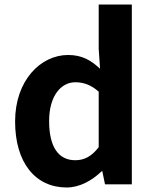

<svg xmlns="http://www.w3.org/2000/svg" viewBox="-20 -818 684 852"><path d="M276 14C334 14 390 -18 431 -58H434L446 0H565V-798H418V-601L424 -513C384 -550 345 -574 282 -574C161 -574 47 -462 47 -279C47 -96 137 14 276 14ZM314 -107C240 -107 198 -165 198 -281C198 -393 251 -453 314 -453C349 -453 384 -442 418 -411V-165C386 -123 353 -107 314 -107Z"/></svg>

Font: Noto Sans CJK KR Bold
Style: Regular
Weight: 700
Designer: Ryoko NISHIZUKA (kana & ideographs); Paul D. Hunt (Latin, Greek & Cyrillic); Wenlong ZHANG (bopomofo); Sandoll Communica
Foundry: Adobe Systems Incorporated
Version: Version 1.004;PS 1.004;hotconv 1.0.82;makeotf.lib2.5.63406